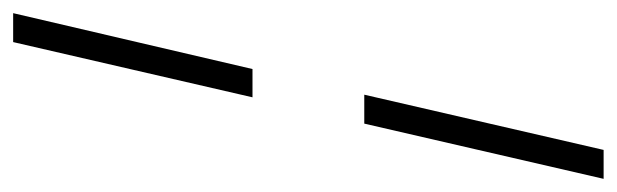

<svg xmlns="http://www.w3.org/2000/svg" viewBox="-360 -427 938 292"><g transform="rotate(90 109.0 -281.0)"><path d="M235 -730 151 -366H107L191 -730ZM111 -196 27 168H-17L68 -196Z"/></g></svg>

Font: Elaine Sans Light
Style: Italic
Weight: 300
Italic angle: -13°
Designer: Wei Huang
Foundry: Wei Huang
Version: Version 2.001;December 24, 2019;FontCreator 12.0.0.2547 64-b